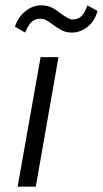

<svg xmlns="http://www.w3.org/2000/svg" viewBox="-20 -699 385 719"><path d="M132 -485H199L114 0H46ZM36 -599Q47 -634 74.5 -656.5Q102 -679 134 -679Q157 -679 174 -670.5Q191 -662 211 -646Q214 -644 223 -638Q232 -632 239 -629Q246 -626 252 -626Q272 -626 285 -638.5Q298 -651 307 -679L345 -658Q336 -622 309 -599.5Q282 -577 249 -577Q229 -577 213.5 -584.5Q198 -592 179 -606Q165 -617 154 -623Q143 -629 131 -629Q111 -629 98 -616.5Q85 -604 74 -577Z"/></svg>

Font: Niramit Light
Style: Italic
Weight: 300
Italic angle: -10°
Designer: Katatrad Aksorn Co.,Ltd.
Foundry: Cadson Demak Co.,Ltd.
Version: Version 1.000; ttfautohint (v1.6)